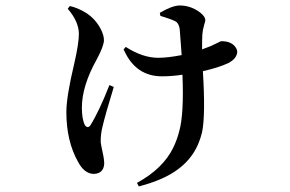

<svg xmlns="http://www.w3.org/2000/svg" viewBox="-20 -588 1040 688"><path d="M372.1 -283.2 387.7 -276.4Q357.4 -177.7 346.7 -131.8Q340.8 -107.4 340.8 -81.1Q340.8 -73.2 350.6 -28.3Q353.5 -12.7 353.5 -2Q351.6 34.2 315.4 35.2Q282.2 34.2 259.8 -7.8Q217.8 -82 217.8 -186.5Q217.8 -242.2 246.1 -360.4Q262.7 -432.6 262.7 -467.8Q261.7 -511.7 222.7 -556.6L230.5 -566.4Q259.8 -559.6 288.1 -542Q322.3 -520.5 341.8 -482.4Q352.5 -460.9 352.5 -443.4Q351.6 -421.9 327.1 -376Q273.4 -280.3 273.4 -202.1Q273.4 -161.1 284.2 -139.6Q293.9 -126 303.7 -138.7Q335 -188.5 372.1 -283.2ZM554.7 -531.2 552.7 -542Q595.7 -567.4 623 -568.4Q664.1 -568.4 697.3 -543Q714.8 -529.3 715.8 -516.6Q715.8 -511.7 711.9 -500Q706.1 -480.5 705.1 -464.8Q704.1 -450.2 704.1 -411.1Q723.6 -418 735.4 -422.9Q748 -428.7 761.7 -435.5Q770.5 -440.4 773.4 -440.4Q810.5 -440.4 825.2 -417Q830.1 -409.2 830.1 -401.4Q828.1 -377.9 798.8 -362.3Q763.7 -345.7 707 -333Q716.8 -174.8 704.1 -114.3Q699.2 -94.7 693.4 -80.1Q658.2 13.7 543.9 58.6Q514.6 70.3 477.5 80.1L470.7 67.4Q565.4 15.6 601.6 -60.5Q614.3 -86.9 622.1 -117.2Q639.6 -178.7 633.8 -320.3Q595.7 -314.5 560.5 -314.5Q466.8 -314.5 424.8 -407.2Q423.8 -410.2 422.9 -411.1L430.7 -419.9Q491.2 -380.9 546.9 -380.9Q581.1 -380.9 630.9 -390.6Q627.9 -436.5 624 -483.4Q621.1 -504.9 608.4 -511.7Q595.7 -518.6 554.7 -531.2Z"/></svg>

Font: GenYoMin JP SemiBold
Style: Regular
Weight: 600
Version: Version 1.001;PS 1;hotconv 16.6.51;makeotf.lib2.5.65220 DEVE